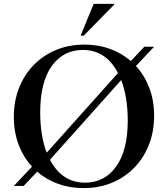

<svg xmlns="http://www.w3.org/2000/svg" viewBox="-20 -955 862 986"><path d="M414 -726Q484.5 -726 545 -704Q605.5 -682 652 -641.5L721 -715H771.5L678 -616Q722 -568.5 746.8 -503.5Q771.5 -438.5 771.5 -361.5Q771.5 -279.5 744.8 -211.5Q718 -143.5 669.2 -93.5Q620.5 -43.5 554.2 -16.2Q488 11 409.5 11Q338.5 11 278 -11Q217.5 -33 171 -73.5L101.5 0H51L144.5 -99.5Q100.5 -147 75.8 -212Q51 -277 51 -354.5Q51 -436 78 -504Q105 -572 153.8 -621.8Q202.5 -671.5 268.8 -698.8Q335 -726 414 -726ZM186.5 -379Q186.5 -317 195 -264.8Q203.5 -212.5 220 -171L586 -580Q524 -698.5 406 -698.5Q305 -698.5 245.8 -615.8Q186.5 -533 186.5 -379ZM416.5 -17Q517 -17 576.5 -99.8Q636 -182.5 636 -336Q636 -398 627.2 -450.2Q618.5 -502.5 602.5 -544L236.5 -134.5Q298.5 -17 416.5 -17ZM394 -772 461 -935H566V-931L410 -772Z"/></svg>

Font: Newsreader 72pt Medium
Style: Regular
Weight: 500
Designer: Hugues Gentile
Foundry: Production Type
Version: Version 1.003; ttfautohint (v1.8.3)